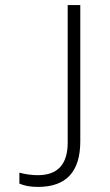

<svg xmlns="http://www.w3.org/2000/svg" viewBox="-20 -734 434 759"><path d="M130.4 4.9Q85.4 4.9 56.6 -8.3V-51.3Q94.7 -41.5 129.4 -41.5Q247.6 -41.5 247.6 -170.4V-713.9H297.4V-175.3Q297.4 4.9 130.4 4.9Z"/></svg>

Font: JBL Sans
Style: Light
Weight: 300
Version: Version 1.10